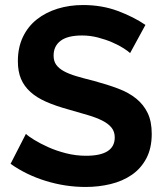

<svg xmlns="http://www.w3.org/2000/svg" viewBox="-20 -735 653 763"><path d="M497 -524Q490 -531 471.5 -543Q453 -555 426.5 -566.5Q400 -578 369 -586Q338 -594 306 -594Q249 -594 221 -573Q193 -552 193 -514Q193 -492 203.5 -477.5Q214 -463 234 -452Q254 -441 284.5 -432Q315 -423 355 -413Q407 -399 449.5 -383Q492 -367 521.5 -343Q551 -319 567 -285.5Q583 -252 583 -203Q583 -146 561.5 -105.5Q540 -65 503.5 -40Q467 -15 419.5 -3.5Q372 8 320 8Q240 8 162 -16Q84 -40 22 -84L83 -203Q92 -194 115.5 -179.5Q139 -165 171 -150.5Q203 -136 242 -126Q281 -116 322 -116Q436 -116 436 -189Q436 -212 423 -228Q410 -244 386 -256Q362 -268 328 -278Q294 -288 252 -300Q201 -314 163.5 -330.5Q126 -347 101 -369.5Q76 -392 63.5 -421.5Q51 -451 51 -492Q51 -546 71 -588Q91 -630 126.5 -658Q162 -686 209 -700.5Q256 -715 310 -715Q385 -715 448 -691.5Q511 -668 558 -636Z"/></svg>

Font: PTCRaleway
Style: Bold
Weight: 700
Designer: Matt McInerney, Pablo Impallari, Rodrigo Fuenzalida
Foundry: Matt McInerney, Pablo Impallari, Rodrigo Fuenzalida
Version: Version 3.000g; ttfautohint (v1.5) -l 8 -r 28 -G 28 -x 14 -D